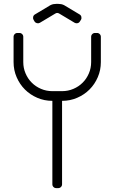

<svg xmlns="http://www.w3.org/2000/svg" viewBox="-20 -970 590 990"><path d="M100 -650V-780C100 -785.7 98.1 -790.4 94.2 -794.2C90.4 -798.1 85.7 -800 80 -800H70C64.3 -800 59.6 -798.1 55.8 -794.2C51.9 -790.4 50 -785.7 50 -780V-650C50 -622.3 55.2 -596.3 65.8 -572C76.2 -547.7 90.5 -526.5 108.5 -508.5C126.5 -490.5 147.7 -476.2 172 -465.8C196.3 -455.2 222.3 -450 250 -450V-20C250 -14.3 251.9 -9.6 255.8 -5.8C259.6 -1.9 264.3 0 270 0H280C285.7 0 290.4 -1.9 294.2 -5.8C298.1 -9.6 300 -14.3 300 -20V-450C327.7 -450 353.7 -455.2 378 -465.8C402.3 -476.2 423.5 -490.5 441.5 -508.5C459.5 -526.5 473.8 -547.7 484.2 -572C494.8 -596.3 500 -622.3 500 -650V-780C500 -785.7 498.1 -790.4 494.2 -794.2C490.4 -798.1 485.7 -800 480 -800H470C464.3 -800 459.6 -798.1 455.8 -794.2C451.9 -790.4 450 -785.7 450 -780V-650C450 -629.3 446.1 -609.8 438.2 -591.5C430.4 -573.2 419.8 -557.2 406.2 -543.8C392.8 -530.2 376.8 -519.6 358.5 -511.8C340.2 -503.9 320.7 -500 300 -500H250C229.3 -500 209.8 -503.9 191.5 -511.8C173.2 -519.6 157.2 -530.2 143.8 -543.8C130.2 -557.2 119.6 -573.2 111.8 -591.5C103.9 -609.8 100 -629.3 100 -650ZM390.5 -895.5 312 -942.5 310 -943.5 308 -944.5C300 -948.2 290.7 -950 280 -950H270C259.7 -950 250.5 -948.2 242.5 -944.5L240.5 -943.5L238.5 -942.5L160 -895.5C155.3 -892.8 152.3 -888.8 151 -883.2C149.7 -877.8 150.3 -872.7 153 -868L158 -859.5C161 -854.8 165.2 -851.8 170.5 -850.5C175.8 -849.2 180.8 -849.8 185.5 -852.5L265 -900C271.7 -904.3 278.5 -904.3 285.5 -900L365 -852.5C369.7 -849.8 374.7 -849.2 380 -850.5C385.3 -851.8 389.3 -854.8 392 -859.5L397.5 -868C400.2 -872.7 400.8 -877.8 399.5 -883.2C398.2 -888.8 395.2 -892.8 390.5 -895.5Z"/></svg>

Font: lerotica
Style: Regular
Weight: 400
Designer: defharo
Foundry: deFharo
Version: Version 1.001 2011